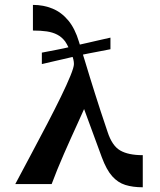

<svg xmlns="http://www.w3.org/2000/svg" viewBox="-20 -763 664 796"><path d="M153.5 -497.4V-544.8Q189.5 -551.7 210.4 -555.7Q231.2 -559.7 243.6 -562.4Q255.9 -565 266.9 -567.7Q277.9 -570.4 294.6 -574.4Q311.9 -578.4 322.9 -580.9Q333.9 -583.3 346.6 -586.2Q359.2 -589 380.3 -594Q401.3 -599 437.9 -607V-558.9Q401.6 -551.9 381.1 -547.9Q360.6 -543.9 348.1 -541.6Q335.6 -539.3 324.4 -536.8Q313.2 -534.3 295.6 -530.3Q278.6 -526.3 267.6 -523.8Q256.6 -521.3 244.2 -518.3Q231.9 -515.3 210.9 -510.7Q189.9 -506 153.5 -497.4ZM571.9 13.4Q530.5 13.4 499.5 3.7Q468.5 -6 445 -32.5Q421.4 -59 402.1 -111L328.6 -310.9Q316.9 -284.6 303 -254Q289 -223.3 274.2 -190.6Q259.4 -157.8 245.1 -125.1Q230.8 -92.3 217.8 -60.5Q204.8 -28.7 194.2 0H43.4Q76 -61.3 110.2 -125.5Q144.4 -189.7 176.1 -250.3Q207.8 -311 232.6 -362Q257.5 -413.1 272 -448.8Q286.5 -484.5 286.5 -497.5Q286.5 -515.5 277.8 -535.1Q272.2 -549.1 264.7 -565Q257.2 -580.9 249.9 -591.5Q235.9 -609.8 217.2 -619.4Q198.6 -629.1 173.9 -632.8Q149.2 -636.4 116.5 -636.4V-742.7Q160.5 -742.7 197.7 -727.3Q234.9 -712 263 -678.3Q291 -644.6 307.3 -590Q321 -546.7 331.9 -510.9Q342.9 -475.1 352.9 -441.9Q362.9 -408.8 373.9 -374.8Q384.9 -340.8 397.2 -302.3Q409.5 -263.9 425.8 -216.7Q444.4 -159 478 -139.4Q511.5 -119.7 571.9 -119.7Z"/></svg>

Font: Ojuju ExtraLight
Style: Regular
Weight: 200
Designer: Chisaokwu Joboson, Mirko Velimirovic
Foundry: Udi Foundry
Version: Version 1.000